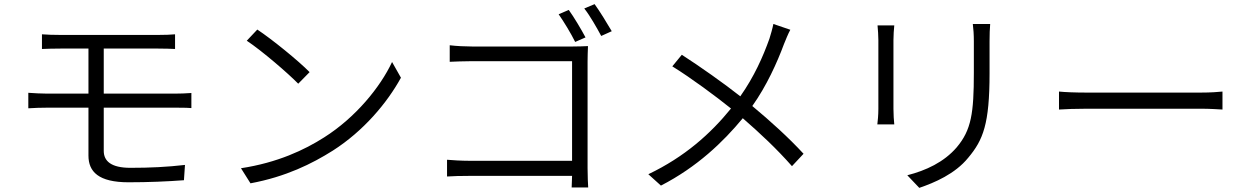

<svg xmlns="http://www.w3.org/2000/svg" viewBox="-20 -871 6040 929"><path d="M117 -422V-347C144 -349 183 -350 208 -350H408V-118C408 -40 457 11 602 11C698 11 791 7 870 1L875 -73C788 -63 707 -59 611 -59C517 -59 482 -92 482 -141V-350H827C849 -350 884 -350 906 -348V-421C884 -419 846 -418 825 -418H482V-636H746C781 -636 803 -635 827 -634V-705C805 -703 779 -702 746 -702C675 -702 340 -702 272 -702C238 -702 209 -703 183 -705V-634C209 -635 238 -636 272 -636H408V-418H208C182 -418 144 -420 117 -422Z M1225 -728 1174 -674C1249 -624 1373 -517 1423 -466L1478 -522C1424 -577 1296 -681 1225 -728ZM1146 -57 1192 16C1364 -16 1490 -79 1590 -142C1739 -237 1853 -373 1920 -495L1877 -571C1820 -449 1700 -302 1548 -206C1454 -146 1323 -84 1146 -57Z M2732 -823 2683 -802C2707 -768 2743 -709 2763 -668L2813 -690C2793 -728 2756 -790 2732 -823ZM2857 -851 2807 -830C2834 -796 2867 -738 2889 -697L2940 -720C2918 -758 2881 -818 2857 -851ZM2143 -98V-17C2169 -19 2212 -20 2254 -20H2748L2746 36H2826C2825 23 2823 -21 2823 -57V-573C2823 -595 2824 -626 2825 -648C2805 -647 2777 -646 2753 -646H2263C2231 -646 2189 -648 2156 -652V-572C2179 -573 2227 -575 2264 -575H2748V-93H2252C2211 -93 2167 -96 2143 -98Z M3279 -606 3233 -550C3328 -491 3442 -406 3517 -346C3418 -224 3293 -112 3117 -28L3178 27C3353 -63 3479 -184 3574 -299C3660 -224 3737 -152 3812 -67L3868 -127C3796 -205 3709 -284 3620 -358C3689 -455 3740 -568 3773 -657C3781 -677 3794 -709 3804 -727L3722 -755C3718 -734 3709 -703 3703 -684C3672 -597 3629 -500 3562 -405C3485 -466 3366 -550 3279 -606Z M4771 -755H4687C4690 -732 4692 -704 4692 -671C4692 -637 4692 -555 4692 -519C4692 -324 4680 -242 4609 -158C4547 -86 4460 -46 4370 -23L4428 38C4501 13 4601 -29 4665 -108C4737 -194 4768 -271 4768 -516C4768 -551 4768 -634 4768 -671C4768 -704 4769 -732 4771 -755ZM4307 -748H4226C4228 -730 4230 -695 4230 -677C4230 -649 4230 -384 4230 -344C4230 -315 4227 -284 4225 -269H4307C4305 -286 4303 -318 4303 -344C4303 -383 4303 -649 4303 -677C4303 -699 4305 -730 4307 -748Z M5104 -428V-341C5134 -343 5184 -345 5239 -345C5306 -345 5718 -345 5790 -345C5835 -345 5875 -342 5895 -341V-428C5874 -426 5840 -423 5789 -423C5718 -423 5305 -423 5239 -423C5182 -423 5133 -425 5104 -428Z"/></svg>

Font: Noto Sans KR DemiLight
Style: Regular
Weight: 350
Designer: Ryoko NISHIZUKA 西塚涼子 (kana, bopomofo & ideographs); Paul D. Hunt (Latin, Greek & Cyrillic); Sandoll Communications 산돌커뮤니
Foundry: Adobe
Version: Version 2.004;hotconv 1.0.118;makeotfexe 2.5.65603